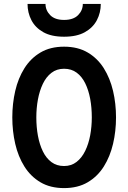

<svg xmlns="http://www.w3.org/2000/svg" viewBox="-20 -951 656 983"><path d="M308 12Q237.5 12 187.2 -17.8Q137 -47.5 105 -98.5Q73 -149.5 58 -214.5Q43 -279.5 43 -350Q43 -420.5 58 -485.5Q73 -550.5 105 -601.5Q137 -652.5 187.2 -682.2Q237.5 -712 308 -712Q378.5 -712 429 -682.2Q479.5 -652.5 511.5 -601.5Q543.5 -550.5 558.8 -485.5Q574 -420.5 574 -350Q574 -279.5 558.8 -214.5Q543.5 -149.5 511.5 -98.5Q479.5 -47.5 429 -17.8Q378.5 12 308 12ZM308 -101Q345 -101 372 -122Q399 -143 416.2 -178.5Q433.5 -214 441.8 -258.5Q450 -303 450 -350Q450 -400 441.8 -444.8Q433.5 -489.5 416.5 -524.2Q399.5 -559 372.5 -579Q345.5 -599 308 -599Q270.5 -599 243.5 -578.2Q216.5 -557.5 199.5 -522Q182.5 -486.5 174.2 -442Q166 -397.5 166 -350Q166 -300.5 174.2 -255.8Q182.5 -211 199.5 -176Q216.5 -141 243.5 -121Q270.5 -101 308 -101ZM308 -763Q243 -763 201.8 -786.2Q160.5 -809.5 140.8 -847.8Q121 -886 121 -931H213Q213 -898 237 -873.5Q261 -849 308 -849Q355.5 -849 379.8 -873.5Q404 -898 404 -931H496Q496 -886 476 -847.8Q456 -809.5 414.5 -786.2Q373 -763 308 -763Z"/></svg>

Font: Overpass Mono
Style: Bold
Weight: 700
Monospace: yes
Designer: Delve Withrington, Dave Bailey
Foundry: Delve Fonts LLC
Version: Version 4.000